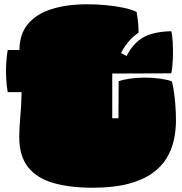

<svg xmlns="http://www.w3.org/2000/svg" viewBox="-20 -844 851 898"><path d="M413 34Q307 34 230 12Q153 -10 111.5 -62Q70 -114 70 -203Q70 -245 75 -297Q80 -349 81 -413H16Q11 -441 9 -476Q7 -511 9 -546.5Q11 -582 16 -610H71Q71 -684 110.5 -731.5Q150 -779 221.5 -801.5Q293 -824 389 -824Q431 -824 474.5 -820Q518 -816 556.5 -808Q595 -800 619 -788Q625 -751 626.5 -731.5Q628 -712 628 -691Q606 -677 584.5 -653Q563 -629 546 -596L572 -582Q602 -641 649 -668.5Q696 -696 781 -698Q786 -680 788 -644Q790 -608 788.5 -568.5Q787 -529 781 -501L505 -500V-291H534L535 -464Q557 -472 589.5 -476.5Q622 -481 658 -481Q694 -481 727 -476.5Q760 -472 783 -464Q786 -459 791 -430.5Q796 -402 799.5 -361.5Q803 -321 803 -280Q803 -236 793.5 -191Q784 -146 760 -105.5Q736 -65 692 -33.5Q648 -2 579.5 16Q511 34 413 34Z"/></svg>

Font: Oi
Style: Regular
Weight: 400
Designer: Kostas Bartsokas, Mohamad Dakak
Foundry: Foundry5
Version: Version 4.000